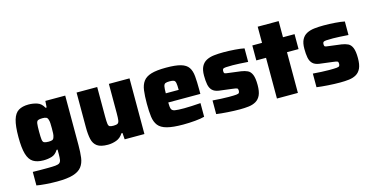

<svg xmlns="http://www.w3.org/2000/svg" viewBox="-83 -1076 3317 1699"><g transform="rotate(-15 1576.0 -226.0)"><path d="M266 206Q216 206 163.5 202Q111 198 80 192V68Q112 69 147 69Q182 69 215 69Q261 69 287.5 66.5Q314 64 325.5 55Q337 46 340 27Q343 8 343 -24V-66H334Q310 -27 275 -16.5Q240 -6 199 -6Q142 -6 106 -28Q70 -50 53.5 -106Q37 -162 37 -262Q37 -364 53.5 -419.5Q70 -475 105.5 -496.5Q141 -518 197 -518Q238 -518 276 -505.5Q314 -493 336 -451H346L350 -510H532V-57Q532 9 525.5 58Q519 107 493.5 140Q468 173 414 189.5Q360 206 266 206ZM285 -154Q308 -154 319.5 -159Q331 -164 336 -182Q341 -195 342 -214.5Q343 -234 343 -261Q343 -288 342 -307Q341 -326 337 -338Q332 -358 320 -363.5Q308 -369 285 -369Q257 -369 244.5 -363Q232 -357 229 -334.5Q226 -312 226 -261Q226 -211 229 -188.5Q232 -166 244.5 -160Q257 -154 285 -154Z M786 8Q720 8 688 -15Q656 -38 646 -82.5Q636 -127 636 -191V-510H825V-241Q825 -193 828 -172.5Q831 -152 842 -147Q853 -142 877 -142Q903 -142 914.5 -149Q926 -156 929 -177.5Q932 -199 932 -243V-510H1121V0H940L936 -59H926Q902 -20 863.5 -6Q825 8 786 8Z M1475 8Q1381 8 1327 -6.5Q1273 -21 1248.5 -52.5Q1224 -84 1217.5 -133.5Q1211 -183 1211 -254Q1211 -324 1217.5 -374Q1224 -424 1247.5 -456Q1271 -488 1320.5 -503Q1370 -518 1457 -518Q1544 -518 1592 -504Q1640 -490 1661 -459Q1682 -428 1686.5 -377.5Q1691 -327 1691 -254V-215H1397Q1397 -174 1403.5 -156Q1410 -138 1436 -133.5Q1462 -129 1520 -129Q1547 -129 1589.5 -131Q1632 -133 1671 -136V-11Q1640 -2 1585 3Q1530 8 1475 8ZM1397 -299H1515Q1515 -343 1511 -363Q1507 -383 1494 -388Q1481 -393 1456 -393Q1430 -393 1417.5 -387.5Q1405 -382 1401 -362Q1397 -342 1397 -299Z M1994 8Q1943 8 1883 4Q1823 0 1780 -6V-131Q1814 -128 1857 -126Q1900 -124 1928 -124Q1976 -124 1996.5 -126Q2017 -128 2022 -135Q2027 -142 2027 -156Q2027 -171 2020 -176Q2013 -181 1976 -185L1857 -200Q1817 -206 1797 -226.5Q1777 -247 1770.5 -281Q1764 -315 1764 -362Q1764 -415 1780.5 -446.5Q1797 -478 1827 -493.5Q1857 -509 1896.5 -513.5Q1936 -518 1983 -518Q2033 -518 2087 -514Q2141 -510 2173 -503V-379Q2133 -382 2093 -384Q2053 -386 2033 -386Q1991 -386 1970.5 -384.5Q1950 -383 1944 -377Q1938 -371 1938 -358Q1938 -342 1944 -337Q1950 -332 1983 -329L2092 -315Q2125 -310 2149.5 -298.5Q2174 -287 2187.5 -255Q2201 -223 2201 -160Q2201 -101 2185.5 -67.5Q2170 -34 2141.5 -17.5Q2113 -1 2075.5 3.5Q2038 8 1994 8Z M2335 0V-373H2246V-510H2335V-658H2527V-510H2633V-373H2527V0Z M2913 8Q2862 8 2802 4Q2742 0 2699 -6V-131Q2733 -128 2776 -126Q2819 -124 2847 -124Q2895 -124 2915.5 -126Q2936 -128 2941 -135Q2946 -142 2946 -156Q2946 -171 2939 -176Q2932 -181 2895 -185L2776 -200Q2736 -206 2716 -226.5Q2696 -247 2689.5 -281Q2683 -315 2683 -362Q2683 -415 2699.5 -446.5Q2716 -478 2746 -493.5Q2776 -509 2815.5 -513.5Q2855 -518 2902 -518Q2952 -518 3006 -514Q3060 -510 3092 -503V-379Q3052 -382 3012 -384Q2972 -386 2952 -386Q2910 -386 2889.5 -384.5Q2869 -383 2863 -377Q2857 -371 2857 -358Q2857 -342 2863 -337Q2869 -332 2902 -329L3011 -315Q3044 -310 3068.5 -298.5Q3093 -287 3106.5 -255Q3120 -223 3120 -160Q3120 -101 3104.5 -67.5Q3089 -34 3060.5 -17.5Q3032 -1 2994.5 3.5Q2957 8 2913 8Z"/></g></svg>

Font: Saira ExtraBold
Style: Regular
Weight: 800
Designer: Hector Gatti with collaboration of the Omnibus-Type team
Foundry: Omnibus-Type
Version: Version 1.100; ttfautohint (v1.8.3)